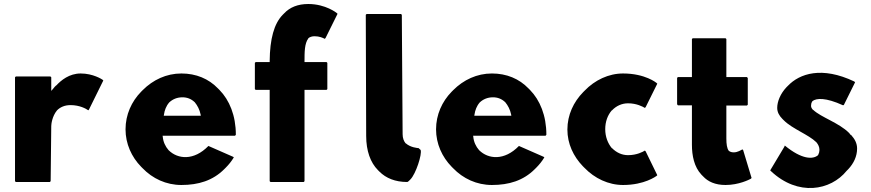

<svg xmlns="http://www.w3.org/2000/svg" viewBox="-20 -902 4348 959"><path d="M244 -457 236 -448V-516L232 -520H59L55 -516V3L59 7H229L233 3L236 -272C236 -281 240 -321 265 -351C280 -366 302 -377 332 -377C378 -377 410 -359 421 -351L424 -354L496 -500L492 -504C489 -506 445 -535 383 -535C326 -535 285 -501 261 -475H260L253 -468C250 -464 247 -460 244 -457ZM253 -464Z M799 -330C802 -351 810 -373 825 -390V-391H826C842 -406 864 -416 891 -416C915 -416 935 -408 952 -392L953 -391C966 -375 977 -355 982 -330L983 -324H798ZM823 -151 822 -152C806 -170 795 -194 793 -219L792 -224H1154L1158 -229C1158 -325 1126 -402 1076 -453L1069 -460C1022 -509 959 -535 886 -535C811 -535 744 -503 693 -452L692 -451L685 -444C637 -395 607 -329 607 -256C607 -184 637 -118 685 -69L692 -62C742 -10 810 22 886 22C971 22 1043 0 1100 -57L1101 -58L1108 -65C1122 -79 1136 -96 1148 -116L1144 -119L1021 -173C948 -98 868 -107 823 -151Z M1327 -592H1257L1253 -588V-457L1257 -453H1327V3L1331 7H1497L1501 3V-453H1611L1615 -457V-588L1611 -592H1501V-597C1501 -641 1501 -685 1520 -710V-711C1527 -717 1538 -721 1551 -721C1575 -721 1593 -713 1602 -708L1606 -712L1666 -833L1662 -837C1662 -837 1607 -882 1520 -882C1468 -882 1428 -866 1399 -835L1392 -828C1349 -784 1328 -708 1327 -597Z M2023 1 2030 -6C2057 -33 2089 -132 2081 -153L2072 -161V-162H2071C2064 -163 2031 -165 2007 -186H2006C1997 -197 1991 -212 1991 -232L1987 -828L1983 -832H1811L1807 -828L1809 -223C1809 -149 1830 -90 1868 -52L1875 -45C1908 -12 1954 7 2014 7C2016 7 2019 5 2023 1Z M2350 -330C2353 -351 2361 -373 2376 -390V-391H2377C2393 -406 2415 -416 2442 -416C2466 -416 2486 -408 2503 -392L2504 -391C2517 -375 2528 -355 2533 -330L2534 -324H2349ZM2374 -151 2373 -152C2357 -170 2346 -194 2344 -219L2343 -224H2705L2709 -229C2709 -325 2677 -402 2627 -453L2620 -460C2573 -509 2510 -535 2437 -535C2362 -535 2295 -503 2244 -452L2243 -451L2236 -444C2188 -395 2158 -329 2158 -256C2158 -184 2188 -118 2236 -69L2243 -62C2293 -10 2361 22 2437 22C2522 22 2594 0 2651 -57L2652 -58L2659 -65C2673 -79 2687 -96 2699 -116L2695 -119L2572 -173C2499 -98 2419 -107 2374 -151Z M3263 -27 3205 -146 3201 -150C3192 -144 3161 -127 3117 -127C3086 -127 3059 -140 3037 -162H3036C3016 -186 3003 -219 3003 -257C3003 -294 3015 -327 3036 -351H3037C3058 -373 3086 -386 3117 -386C3160 -386 3191 -369 3201 -363L3205 -367L3263 -484L3259 -488C3259 -488 3203 -535 3092 -535C3020 -535 2951 -502 2900 -449L2893 -442C2845 -393 2814 -328 2814 -255C2814 -184 2844 -121 2891 -72L2899 -64C2950 -11 3019 22 3092 22C3200 22 3257 -22 3259 -23Z M3366 -517 3362 -513V-381L3366 -376H3436V-179C3436 -125 3447 -68 3484 -29L3492 -21C3516 5 3552 22 3604 22C3670 22 3723 -5 3730 -9L3734 -13L3692 -152L3688 -156C3681 -152 3664 -141 3645 -141C3636 -141 3628 -143 3621 -148L3620 -149C3611 -161 3608 -182 3608 -211V-375H3711L3715 -379V-512L3711 -517H3608V-707L3604 -711H3440L3436 -707V-517Z M3900 -175 3897 -168 3827 -51 3831 -47C3966 80 4129 50 4209 -49L4217 -57C4244 -86 4261 -121 4261 -160C4261 -187 4249 -208 4231 -228H4229L4221 -238C4170 -289 4081 -316 4042 -353H4041C4036 -358 4031 -365 4031 -373C4031 -380 4032 -388 4037 -395L4038 -397C4058 -412 4103 -416 4191 -376L4195 -378L4251 -491L4247 -495C4085 -572 3974 -535 3915 -473L3908 -466C3878 -434 3862 -395 3862 -363C3862 -342 3872 -324 3888 -308L3895 -301C3938 -258 4018 -230 4057 -192L4058 -191C4067 -180 4073 -168 4073 -153C4073 -145 4071 -137 4067 -129L4066 -128V-127C4041 -105 3985 -105 3900 -175ZM4221 -238V-237Z"/></svg>

Font: Hussar Woodtype
Style: Bd
Weight: 900
Foundry: Cannot Into Space Fonts
Version: Version 1.07